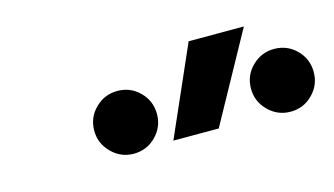

<svg xmlns="http://www.w3.org/2000/svg" viewBox="-39 -893 674 387"><g transform="rotate(-15 298.0 -700.0)"><path d="M286.6 -609.4 368.2 -794.9H483.4L381.3 -609.4ZM203.1 -604.5Q176.3 -604.5 157 -623.8Q137.7 -643.1 137.7 -669.9Q137.7 -697.3 157 -716.3Q176.3 -735.4 203.1 -735.4Q230.5 -735.4 249.5 -716.3Q268.6 -697.3 268.6 -669.9Q268.6 -643.1 249.5 -623.8Q230.5 -604.5 203.1 -604.5ZM530.3 -604.5Q503.4 -604.5 484.1 -623.8Q464.8 -643.1 464.8 -669.9Q464.8 -697.3 484.1 -716.3Q503.4 -735.4 530.3 -735.4Q557.6 -735.4 576.7 -716.3Q595.7 -697.3 595.7 -669.9Q595.7 -643.1 576.7 -623.8Q557.6 -604.5 530.3 -604.5Z"/></g></svg>

Font: Cascadia Code PL
Style: Italic
Weight: 400
Italic angle: -10°
Monospace: yes
Designer: Aaron Bell
Foundry: Saja Typeworks
Version: Version 2404.023